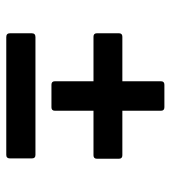

<svg xmlns="http://www.w3.org/2000/svg" viewBox="14 -598 544 612"><g transform="rotate(90 286.0 -292.0)"><path d="M250 -184Q239 -184 239 -195V-318H97Q86 -318 86 -329V-399Q86 -410 97 -410H239V-533Q239 -544 250 -544H322Q333 -544 333 -533V-410H475Q486 -410 486 -399V-329Q486 -318 475 -318H333V-195Q333 -184 322 -184ZM98 -40Q86 -40 86 -52V-121Q86 -133 98 -133H474Q485 -133 485 -121V-52Q485 -40 474 -40Z"/></g></svg>

Font: Sofia Sans Semi Condensed
Style: Bold
Weight: 700
Designer: Botio Nikoltchev, Ani Petrova
Foundry: lettersoup
Version: Version 4.100; ttfautohint (v1.8.4.7-5d5b)